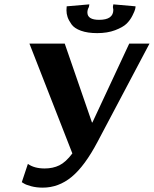

<svg xmlns="http://www.w3.org/2000/svg" viewBox="-20 -850 706 881"><path d="M402 -288H404L573 -650H666L428 -200Q369 -88 309 -38.5Q249 11 176 11Q147 11 123 4.5Q99 -2 90 -8L80 -14L108 -98Q137 -77 185 -77Q223 -77 252.5 -91.5Q282 -106 312 -146L115 -650H277ZM435 -759Q500 -759 500 -805L498 -818L500 -830L602 -821Q602 -816 600 -807.5Q598 -799 587.5 -778Q577 -757 560.5 -741Q544 -725 508.5 -711.5Q473 -698 426 -698Q382 -698 351.5 -709Q321 -720 308 -738.5Q295 -757 290 -772Q285 -787 285 -803L286 -821L390 -830L388 -818Q381 -806 381 -793Q381 -759 435 -759Z"/></svg>

Font: Arsenal
Style: Bold Italic
Weight: 700
Italic angle: -9°
Designer: Andrij Shevchenko
Foundry: Stairsfor.com
Version: Version 1.000